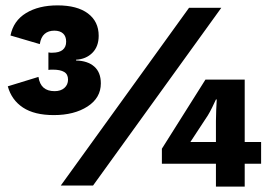

<svg xmlns="http://www.w3.org/2000/svg" viewBox="-20 -690 1005 714"><path d="M194 -670Q267 -670 307 -640Q347 -610 347 -557Q347 -517 323.5 -493.5Q300 -470 263 -468V-465Q306 -464 330.5 -442.5Q355 -421 355 -380Q355 -326 305.5 -294Q256 -262 180 -262Q108 -262 65.5 -290Q23 -318 9 -369L123 -404Q127 -377 142 -364Q157 -351 183 -351Q206 -351 219.5 -363Q233 -375 233 -394Q233 -414 218.5 -422.5Q204 -431 177 -431Q173 -431 169 -431Q165 -431 160 -430V-495Q164 -494 168 -494Q172 -494 175 -494Q200 -494 213 -504.5Q226 -515 226 -535Q226 -555 214.5 -565.5Q203 -576 182 -576Q160 -576 146 -564Q132 -552 128 -526L19 -558Q30 -613 77 -641.5Q124 -670 194 -670ZM206 0 683 -661H803L326 0ZM951 -162V-81H890V4H783V-81H582V-137L744 -394H890V-162ZM688 -162H783V-240Q783 -260 784 -281Q785 -302 786 -320H783Q777 -307 769 -290.5Q761 -274 753 -261Z"/></svg>

Font: Kantumruy Pro
Style: Bold
Weight: 700
Version: Version 1.002